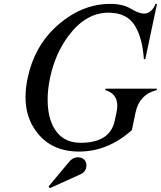

<svg xmlns="http://www.w3.org/2000/svg" viewBox="-20 -767 825 984"><path d="M378.9 39.1Q400.9 39.1 413.6 53.2Q422.9 64 422.9 80.6Q422.9 84 422.4 87.9Q418.9 114.3 393.1 126L235.4 197.3L229 188.5L335.4 61Q354 39.1 378.9 39.1ZM384.8 9.8Q229 9.8 152.8 -112.3Q110.8 -179.2 110.8 -269.5Q110.8 -315.9 122.1 -368.7Q155.3 -524.9 261.7 -625Q391.6 -747.1 545.4 -747.1Q608.9 -747.1 650.9 -722.2Q692.9 -697.3 717.8 -697.3Q756.3 -697.3 777.3 -747.1H784.7L724.6 -463.9H717.3Q710.4 -569.3 672.9 -632.8Q632.3 -702.1 536.1 -702.1Q418.9 -702.1 329.6 -581.5Q262.7 -491.2 236.8 -369.1Q224.1 -309.6 224.1 -257.8Q224.1 -196.3 238.8 -151.9Q278.3 -35.2 393.6 -35.2Q543.5 -35.2 567.9 -147.9L577.1 -190.9Q581.1 -209 581.1 -225.1Q581.1 -287.6 519 -305.2L520.5 -312.5H784.2L782.7 -305.2Q694.3 -283.2 674.8 -190.9L655.8 -100.1Q532.7 9.8 384.8 9.8Z"/></svg>

Font: Modern Antiqua
Style: Book Oblique
Weight: 400
Italic angle: -12°
Designer: Wojciech Kalinowski "wmk69" (wmk69@o2.pl)
Foundry: Wojciech Kalinowski "wmk69" (wmk69@o2.pl)
Version: Version 3.1.0; 2021-05-28